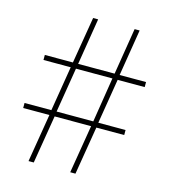

<svg xmlns="http://www.w3.org/2000/svg" viewBox="-107 -799 780 885"><g transform="rotate(15 282.5 -357.0)"><path d="M411 -468 376 -254H506V-230H373L335 0H310L348 -230H174L136 0H111L149 -230H24V-254H152L187 -468H57V-492H191L228 -714H252L216 -492H390L426 -714H450L414 -492H540V-468ZM177 -254H352L386 -468H212Z"/></g></svg>

Font: Noto Sans Myanmar UI SemiCondensed Thin
Style: Regular
Weight: 100
Width: 4
Designer: Monotype Design Team
Foundry: Monotype Imaging Inc.
Version: Version 2.103; ttfautohint (v1.8.4.7-5d5b)